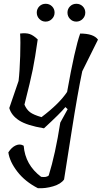

<svg xmlns="http://www.w3.org/2000/svg" viewBox="-20 -723 537 1013"><path d="M334 -238Q375 -468 403 -546Q474 -546 497 -514L414 -347Q390 -234 357.5 -27Q325 180 318 224Q301 248 260.5 260Q220 272 180 270Q112 235 71.5 182.5Q31 130 24 81Q41 54 63.5 44Q86 34 105 46Q113 147 197 210Q225 214 237 203Q272 91 298 -76L337 -147L325 -158Q299 -126 212 -46Q122 -61 81 -87.5Q40 -114 29 -153L78 -296Q84 -346 86.5 -427.5Q89 -509 86 -546Q117 -550 136.5 -543.5Q156 -537 179 -515Q165 -416 153 -356.5Q141 -297 109 -171Q120 -145 138.5 -131Q157 -117 199 -105Q293 -176 334 -238ZM268 -656.5Q268 -637 254 -623Q240 -609 220.5 -609Q201 -609 187.5 -623Q174 -637 174 -656.5Q174 -676 187.5 -689.5Q201 -703 221 -703Q241 -703 254.5 -689.5Q268 -676 268 -656.5ZM430 -656.5Q430 -637 416 -623Q402 -609 382.5 -609Q363 -609 349.5 -623Q336 -637 336 -656.5Q336 -676 349.5 -689.5Q363 -703 383 -703Q403 -703 416.5 -689.5Q430 -676 430 -656.5Z"/></svg>

Font: Tillana
Style: Regular
Weight: 400
Designer: Lipi Raval (Devanagari, Latin), Jonny Pinhorn (Latin)
Foundry: Indian Type Foundry
Version: Version 2.002;PS 1.0;hotconv 1.0.79;makeotf.lib2.5.61930; tt